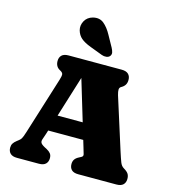

<svg xmlns="http://www.w3.org/2000/svg" viewBox="-136 -1084 1086 1197"><g transform="rotate(15 406.5 -485.5)"><path d="M190.5 -320H502.5V-215H190.5ZM283.5 -51Q283.5 -27.5 269.5 -13.8Q255.5 0 226 0H84.5Q55 0 41 -13.8Q27 -27.5 27 -51Q27 -66.5 33.8 -77.8Q40.5 -89 56 -101L67 -109.5Q76.5 -116.5 82.8 -126.2Q89 -136 100 -171L214.5 -537Q223 -563.5 222 -575.5Q221 -587.5 202 -597Q187 -605 179.8 -618Q172.5 -631 172.5 -649Q172.5 -672.5 186.5 -686.2Q200.5 -700 230 -700H573Q602.5 -700 616.5 -686.2Q630.5 -672.5 630.5 -649Q630.5 -629.5 622.2 -616.5Q614 -603.5 597.5 -594.5Q586.5 -588.5 586 -575.2Q585.5 -562 592 -540L697.5 -207Q712 -161.5 720.5 -140Q729 -118.5 745.5 -109Q767.5 -96 775.5 -83.2Q783.5 -70.5 783.5 -51Q783.5 -27.5 769.5 -13.8Q755.5 0 726 0H480Q450 0 436.2 -13.8Q422.5 -27.5 422.5 -51Q422.5 -69 430.8 -81Q439 -93 455.5 -101.5L471.5 -110Q483.5 -116.5 480.2 -129.2Q477 -142 468.5 -169L336 -609L350 -607L221.5 -193Q214 -169 208.5 -154.8Q203 -140.5 207.8 -130.5Q212.5 -120.5 234.5 -108.5L250.5 -100Q265.5 -92 274.5 -80.8Q283.5 -69.5 283.5 -51ZM436.5 -889 477 -816Q484.5 -802 487.5 -789Q490.5 -776 482 -764.5Q474 -754.5 459 -752.8Q444 -751 429.5 -756.5L350 -786.5Q307.5 -802.5 286.2 -821Q265 -839.5 256.5 -869Q248.5 -899.5 264.2 -928.8Q280 -958 315 -967.5Q356.5 -978 385 -954.8Q413.5 -931.5 436.5 -889Z"/></g></svg>

Font: Fraunces SuperSoft Wonky
Style: Regular
Weight: 900
Version: Version 1.000;[b76b70a41]